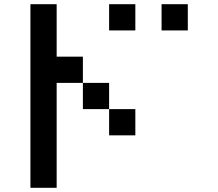

<svg xmlns="http://www.w3.org/2000/svg" viewBox="-20 -895 1040 915"><path d="M125 0V-875H250V-625H375V-500H250V0ZM375 -500H500V-375H375ZM500 -250V-375H625V-250ZM500 -750V-875H625V-750ZM750 -750V-875H875V-750Z"/></svg>

Font: Galmuri7 Regular
Style: Regular
Weight: 400
Designer: Lee Minseo (quiple)
Version: Version 2.399;hotconv 1.1.1;makeotfexe 2.6.0 DEVELOPMENT